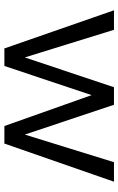

<svg xmlns="http://www.w3.org/2000/svg" viewBox="148 -688 540 876"><g transform="rotate(90 418.0 -250.0)"><path d="M594 -93 458 -500H378L242 -93L116 -500H27L201 0H281L414 -398L555 0H635L809 -500H720Z"/></g></svg>

Font: WorkSans-Regular
Style: Regular
Weight: 500
Designer: Wei Huang
Foundry: Wei Huang
Version: ""